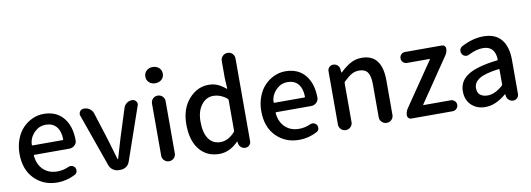

<svg xmlns="http://www.w3.org/2000/svg" viewBox="-61 -1184 4381 1584"><g transform="rotate(-10 2129.5 -392.0)"><path d="M316.4 12.7Q200.2 12.7 124 -64.5Q47.9 -141.6 47.9 -274.4Q47.9 -338.9 68.8 -394.5Q89.8 -450.2 125 -486.8Q160.2 -523.4 205.1 -543.9Q250 -564.5 298.8 -564.5Q406.2 -564.5 464.8 -493.7Q523.4 -422.9 523.4 -302.7Q523.4 -302.7 523.4 -301.8Q522.5 -278.3 503.9 -261.7Q485.4 -245.1 460 -245.1H168Q161.1 -245.1 162.1 -237.3Q169.9 -162.1 215.3 -119.6Q260.7 -77.1 331.1 -77.1Q379.9 -77.1 425.8 -97.7Q435.5 -102.5 445.3 -102.5Q451.2 -102.5 457 -100.6Q473.6 -95.7 482.4 -81.1Q487.3 -71.3 487.3 -60.5Q487.3 -54.7 486.3 -48.8Q481.4 -32.2 465.8 -24.4Q394.5 12.7 316.4 12.7ZM161.1 -330.1Q161.1 -324.2 167 -324.2H417Q423.8 -324.2 423.8 -331.1Q423.8 -331.1 423.8 -331.1Q421.9 -399.4 390.6 -436.5Q359.4 -473.6 300.8 -473.6Q249 -473.6 210 -436.5Q161.1 -388.7 161.1 -330.1Z M830.1 0Q804.7 0 783.2 -15.1Q761.7 -30.3 752.9 -54.7L596.7 -496.1Q593.8 -502.9 593.8 -509.8Q593.8 -521.5 601.6 -533.2Q614.3 -549.8 634.8 -549.8H637.7Q663.1 -549.8 684.1 -534.7Q705.1 -519.5 712.9 -495.1L789.1 -253.9Q798.8 -220.7 836.9 -91.8Q837.9 -89.8 839.8 -89.8Q841.8 -89.8 841.8 -91.8Q879.9 -220.7 889.6 -253.9L966.8 -497.1Q973.6 -520.5 994.1 -535.2Q1014.6 -549.8 1039.1 -549.8Q1059.6 -549.8 1072.3 -533.2Q1080.1 -522.5 1080.1 -510.7Q1080.1 -503.9 1077.1 -497.1L923.8 -54.7Q916 -30.3 895 -15.1Q874 0 847.7 0Z M1196.3 -56.6V-493.2Q1196.3 -516.6 1212.9 -533.2Q1229.5 -549.8 1253.4 -549.8Q1277.3 -549.8 1293.9 -533.2Q1310.5 -516.6 1310.5 -493.2V-56.6Q1310.5 -33.2 1293.9 -16.6Q1277.3 0 1253.4 0Q1229.5 0 1212.9 -16.6Q1196.3 -33.2 1196.3 -56.6ZM1180.7 -720.7Q1180.7 -751 1201.2 -770Q1221.7 -789.1 1253.4 -789.1Q1285.2 -789.1 1306.2 -770Q1327.1 -751 1327.1 -720.7Q1327.1 -691.4 1306.2 -672.4Q1285.2 -653.3 1253.4 -653.3Q1221.7 -653.3 1201.2 -672.4Q1180.7 -691.4 1180.7 -720.7Z M1672.9 12.7Q1568.4 12.7 1506.8 -63Q1445.3 -138.7 1445.3 -274.4Q1445.3 -403.3 1515.1 -483.9Q1585 -564.5 1681.6 -564.5Q1723.6 -564.5 1756.3 -550.3Q1789.1 -536.1 1824.2 -506.8Q1825.2 -505.9 1827.1 -506.3Q1829.1 -506.8 1829.1 -509.8L1824.2 -592.8V-739.3Q1824.2 -763.7 1841.3 -780.3Q1858.4 -796.9 1882.3 -796.9Q1906.2 -796.9 1922.9 -780.3Q1939.5 -763.7 1939.5 -739.3V-46.9Q1939.5 -27.3 1925.8 -13.7Q1912.1 0 1892.6 0Q1872.1 0 1856.4 -13.2Q1840.8 -26.4 1837.9 -46.9L1835.9 -60.5Q1835.9 -61.5 1834 -61.5Q1832 -61.5 1831.1 -60.5Q1758.8 12.7 1672.9 12.7ZM1699.2 -82Q1763.7 -82 1819.3 -143.6Q1824.2 -148.4 1824.2 -156.2V-411.1Q1824.2 -418 1819.3 -422.9Q1765.6 -467.8 1703.1 -467.8Q1644.5 -467.8 1604.5 -415.5Q1564.5 -363.3 1564.5 -276.4Q1564.5 -182.6 1599.6 -132.3Q1634.8 -82 1699.2 -82Z M2341.8 12.7Q2225.6 12.7 2149.4 -64.5Q2073.2 -141.6 2073.2 -274.4Q2073.2 -338.9 2094.2 -394.5Q2115.2 -450.2 2150.4 -486.8Q2185.5 -523.4 2230.5 -543.9Q2275.4 -564.5 2324.2 -564.5Q2431.6 -564.5 2490.2 -493.7Q2548.8 -422.9 2548.8 -302.7Q2548.8 -302.7 2548.8 -301.8Q2547.9 -278.3 2529.3 -261.7Q2510.7 -245.1 2485.4 -245.1H2193.4Q2186.5 -245.1 2187.5 -237.3Q2195.3 -162.1 2240.7 -119.6Q2286.1 -77.1 2356.4 -77.1Q2405.3 -77.1 2451.2 -97.7Q2460.9 -102.5 2470.7 -102.5Q2476.6 -102.5 2482.4 -100.6Q2499 -95.7 2507.8 -81.1Q2512.7 -71.3 2512.7 -60.5Q2512.7 -54.7 2511.7 -48.8Q2506.8 -32.2 2491.2 -24.4Q2419.9 12.7 2341.8 12.7ZM2186.5 -330.1Q2186.5 -324.2 2192.4 -324.2H2442.4Q2449.2 -324.2 2449.2 -331.1Q2449.2 -331.1 2449.2 -331.1Q2447.3 -399.4 2416 -436.5Q2384.8 -473.6 2326.2 -473.6Q2274.4 -473.6 2235.4 -436.5Q2186.5 -388.7 2186.5 -330.1Z M2676.8 -56.6V-502.9Q2676.8 -522.5 2690.4 -536.1Q2704.1 -549.8 2723.6 -549.8Q2744.1 -549.8 2759.3 -536.6Q2774.4 -523.4 2776.4 -502.9L2779.3 -475.6Q2780.3 -473.6 2781.7 -473.6Q2783.2 -473.6 2784.2 -474.6Q2828.1 -517.6 2870.6 -541Q2913.1 -564.5 2964.8 -564.5Q3133.8 -564.5 3133.8 -345.7V-57.6Q3133.8 -33.2 3117.2 -16.6Q3100.6 0 3076.7 0Q3052.7 0 3035.6 -16.6Q3018.6 -33.2 3018.6 -57.6V-332Q3018.6 -403.3 2996.6 -434.1Q2974.6 -464.8 2925.8 -464.8Q2890.6 -464.8 2862.3 -448.7Q2834 -432.6 2795.9 -395.5Q2791 -389.6 2791 -382.8V-56.6Q2791 -33.2 2774.4 -16.6Q2757.8 0 2733.9 0Q2710 0 2693.4 -16.6Q2676.8 -33.2 2676.8 -56.6Z M3281.2 0Q3267.6 0 3258.8 -9.3Q3250 -18.6 3250 -31.2Q3250 -61.5 3267.6 -87.9L3516.6 -452.1Q3518.6 -454.1 3517.1 -456.1Q3515.6 -458 3513.7 -458H3326.2Q3306.6 -458 3293.5 -471.7Q3280.3 -485.4 3280.3 -504.4Q3280.3 -523.4 3293.5 -536.6Q3306.6 -549.8 3326.2 -549.8H3635.7Q3648.4 -549.8 3657.2 -541Q3666 -532.2 3666 -519.5Q3666 -489.3 3648.4 -463.9L3399.4 -97.7Q3397.5 -95.7 3398.4 -93.8Q3399.4 -91.8 3402.3 -91.8H3628.9Q3647.5 -91.8 3661.1 -78.6Q3674.8 -65.4 3674.8 -46.4Q3674.8 -27.3 3661.1 -13.7Q3647.5 0 3628.9 0Z M3901.4 12.7Q3830.1 12.7 3784.7 -30.8Q3739.3 -74.2 3739.3 -146.5Q3739.3 -233.4 3815.9 -281.7Q3892.6 -330.1 4061.5 -349.6Q4068.4 -349.6 4068.4 -357.4Q4063.5 -469.7 3963.9 -469.7Q3907.2 -469.7 3842.8 -436.5Q3833 -430.7 3821.3 -430.7Q3815.4 -430.7 3809.6 -432.6Q3792 -437.5 3783.2 -453.1Q3777.3 -463.9 3777.3 -474.6Q3777.3 -481.4 3778.3 -487.3Q3783.2 -505.9 3799.8 -514.6Q3893.6 -564.5 3983.4 -564.5Q4084 -564.5 4133.8 -503.9Q4183.6 -443.4 4183.6 -331.1V-46.9Q4183.6 -27.3 4169.9 -13.7Q4156.2 0 4136.7 0Q4116.2 0 4100.6 -13.2Q4085 -26.4 4082 -46.9L4080.1 -61.5Q4079.1 -63.5 4077.6 -63.5Q4076.2 -63.5 4075.2 -61.5Q3987.3 12.7 3901.4 12.7ZM3936.5 -78.1Q3996.1 -78.1 4063.5 -136.7Q4068.4 -141.6 4068.4 -149.4V-269.5Q4068.4 -276.4 4062.5 -276.4Q4062.5 -276.4 4061.5 -276.4Q3947.3 -261.7 3898.9 -231.9Q3850.6 -202.1 3850.6 -154.3Q3850.6 -115.2 3874 -96.7Q3897.5 -78.1 3936.5 -78.1Z"/></g></svg>

Font: Gen Jyuu Gothic Medium
Style: Regular
Weight: 500
Designer: [Source Han Sans]
Ryoko NISHIZUKA  (kana & ideographs); Paul D. Hunt (Latin, Greek & Cyrillic); Wenlong ZHANG  (bopomofo
Version: Version 1.002.20150607